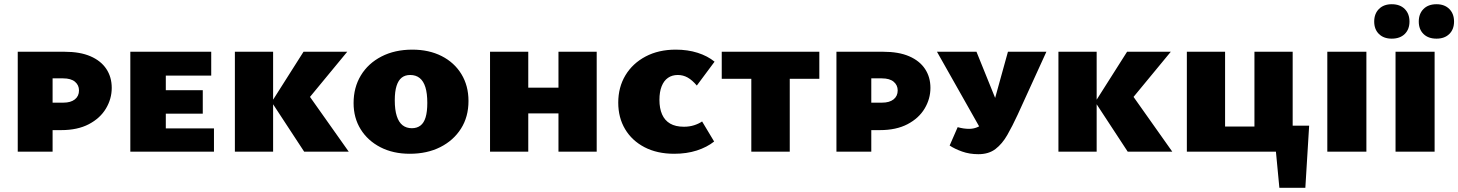

<svg xmlns="http://www.w3.org/2000/svg" viewBox="-20 -718 6904 909"><path d="M64 0V-473H285Q359 -473 408.5 -451.5Q458 -430 483.5 -391.5Q509 -353 509 -302Q509 -250 481.5 -204Q454 -158 400.5 -130Q347 -102 270 -102H152V-232H280Q315 -232 334.5 -247.5Q354 -263 354 -290Q354 -315 335 -331Q316 -347 279 -347H229V0Z M597 0V-473H765V0ZM663 0V-110H993V0ZM663 -180V-291H940V-180ZM663 -360V-473H980V-360Z M1420 0 1266 -235 1417 -473H1624L1388 -187L1411 -311L1631 0ZM1092 0V-473H1273V0Z M1920 10Q1841 10 1781 -21Q1721 -52 1687.5 -106Q1654 -160 1654 -230Q1654 -304 1688.5 -361Q1723 -418 1786 -450.5Q1849 -483 1932 -483Q2011 -483 2071 -452.5Q2131 -422 2164.5 -367Q2198 -312 2198 -240Q2198 -165 2162.5 -109Q2127 -53 2064.5 -21.5Q2002 10 1920 10ZM1930 -111Q1954 -111 1970.5 -123.5Q1987 -136 1995 -162.5Q2003 -189 2003 -231Q2003 -276 1994 -305Q1985 -334 1967 -348.5Q1949 -363 1922 -363Q1898 -363 1882 -350.5Q1866 -338 1857.5 -311.5Q1849 -285 1849 -243Q1849 -198 1858.5 -168.5Q1868 -139 1886 -125Q1904 -111 1930 -111Z M2624 0V-473H2805V0ZM2300 0V-473H2481V0ZM2372 -181V-303H2731V-181Z M3172 10Q3091 10 3031.5 -21Q2972 -52 2939.5 -106.5Q2907 -161 2907 -232Q2907 -305 2941 -361.5Q2975 -418 3036.5 -450.5Q3098 -483 3179 -483Q3236 -483 3283 -468Q3330 -453 3363 -426L3279 -313Q3257 -339 3235.5 -351Q3214 -363 3189 -363Q3162 -363 3142.5 -349.5Q3123 -336 3112.5 -309.5Q3102 -283 3102 -245Q3102 -205 3114.5 -176.5Q3127 -148 3152.5 -133Q3178 -118 3218 -118Q3244 -118 3266 -125Q3288 -132 3304 -143L3361 -48Q3327 -21 3279 -5.5Q3231 10 3172 10Z M3537 0V-473H3719V0ZM3397 -345V-473H3859V-345Z M3940 0V-473H4161Q4235 -473 4284.5 -451.5Q4334 -430 4359.5 -391.5Q4385 -353 4385 -302Q4385 -250 4357.5 -204Q4330 -158 4276.5 -130Q4223 -102 4146 -102H4028V-232H4156Q4191 -232 4210.5 -247.5Q4230 -263 4230 -290Q4230 -315 4211 -331Q4192 -347 4155 -347H4105V0Z M4612 12Q4570 12 4535 -0.5Q4500 -13 4476 -29L4514 -116Q4528 -112 4541.5 -110Q4555 -108 4568 -108Q4608 -108 4637.5 -136Q4667 -164 4681 -217L4752 -473H4934L4798 -175Q4773 -121 4749 -79Q4725 -37 4693 -12.5Q4661 12 4612 12ZM4638 -80 4416 -473H4603L4713 -201Z M5319 0 5165 -235 5316 -473H5523L5287 -187L5310 -311L5530 0ZM4991 0V-473H5172V0Z M5919 0V-473H6100V0ZM5677 0V-119H6020V0ZM5599 0V-473H5780V0ZM6030 14V-123H6178L6098 14ZM6037 171 6009 -123H6178L6160 171Z M6264 0V-473H6449V0Z M6587 0V-473H6772V0ZM6569 -535Q6531 -535 6508.5 -557Q6486 -579 6486 -616Q6486 -653 6508.5 -675.5Q6531 -698 6569 -698Q6608 -698 6630.5 -675.5Q6653 -653 6653 -616Q6653 -579 6630.5 -557Q6608 -535 6569 -535ZM6781 -535Q6742 -535 6719.5 -557Q6697 -579 6697 -616Q6697 -653 6719.5 -675.5Q6742 -698 6781 -698Q6819 -698 6841.5 -675.5Q6864 -653 6864 -616Q6864 -579 6841.5 -557Q6819 -535 6781 -535Z"/></svg>

Font: Ysabeau SC Black
Style: Regular
Weight: 900
Designer: Christian Thalmann (Catharsis Fonts)
Version: Version 2.001;gftools[0.9.30]; featfreeze: smcp